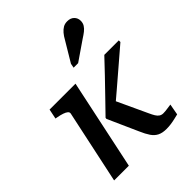

<svg xmlns="http://www.w3.org/2000/svg" viewBox="-228 -947 1079 1079"><g transform="rotate(-45 311.5 -407.5)"><path d="M452 -130 361 -326 312 -259Q363 -302 415.5 -347Q468 -392 520.5 -437Q573 -482 623 -525V-538H508Q469 -496 427.5 -453Q386 -410 345 -367.5Q304 -325 263 -283L262 -275L342 -96Q357 -61 372 -39Q387 -17 408 -6.5Q429 4 461 4Q479 4 497 1.5Q515 -1 531.5 -5Q548 -9 561 -12L573 -78Q562 -77 544.5 -74Q527 -71 510 -71Q497 -71 487 -77.5Q477 -84 469 -97Q461 -110 452 -130ZM48 0H165L279 -538H73L61 -479L72 -477Q94 -473 110.5 -467.5Q127 -462 135.5 -454.5Q144 -447 141 -436ZM410 -752Q422 -774 434.5 -788.5Q447 -803 461 -811Q475 -819 494 -819Q520 -819 535 -804Q550 -789 550 -767Q550 -749 541.5 -735.5Q533 -722 519 -711Q505 -700 486 -688L371 -609H335L340 -635Z"/></g></svg>

Font: Roboto Serif Medium
Style: Italic
Weight: 500
Italic angle: -10°
Designer: Greg Gazdowicz
Foundry: Commercial Type
Version: Version 1.008